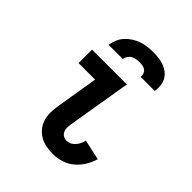

<svg xmlns="http://www.w3.org/2000/svg" viewBox="-208 -879 1017 1017"><g transform="rotate(45 300.0 -371.0)"><path d="M357 8Q331 8 306 3.5Q281 -1 260 -13Q239 -25 223.5 -43.5Q208 -62 200 -85.5Q192 -109 192 -135Q192 -161 196 -186L236 -429H112V-530H373L313 -170Q311 -156 311 -142.5Q311 -129 316.5 -117.5Q322 -106 333 -99.5Q344 -93 357 -93Q371 -93 383.5 -99Q396 -105 405.5 -116Q415 -127 421 -139.5Q427 -152 430 -166L544 -141Q535 -110 518 -82Q501 -54 475.5 -32.5Q450 -11 419 -1.5Q388 8 357 8ZM156 -610Q159 -631 168 -652Q177 -673 192 -689.5Q207 -706 226.5 -718.5Q246 -731 267 -738Q288 -745 309 -747.5Q330 -750 352 -750Q373 -750 393.5 -747.5Q414 -745 432.5 -738Q451 -731 466.5 -719Q482 -707 491.5 -689.5Q501 -672 503 -651.5Q505 -631 502 -610H396Q398 -622 394 -633Q390 -644 381 -650.5Q372 -657 360.5 -659Q349 -661 337 -661Q325 -661 313 -659Q301 -657 289.5 -650.5Q278 -644 271 -633Q264 -622 262 -610Z"/></g></svg>

Font: Iosevka Slab Extended
Style: Bold Italic
Weight: 700
Width: 7
Italic angle: -9°
Monospace: yes
Designer: Belleve Invis
Foundry: Belleve Invis
Version: Version 11.1.0; ttfautohint (v1.8.3)